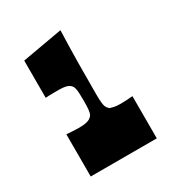

<svg xmlns="http://www.w3.org/2000/svg" viewBox="-108 -874 493 536"><g transform="rotate(-30 138.5 -606.0)"><path d="M32 -408V-544Q45 -543 55 -542.5Q65 -542 72 -542Q87 -542 95.5 -544Q104 -546 108 -549Q114 -553 116.5 -558Q119 -563 120 -573Q121 -583 121 -602Q121 -617 120.5 -626Q120 -635 118.5 -641Q117 -647 114.5 -650Q112 -653 108 -656Q99 -662 76 -662Q69 -662 57.5 -662Q46 -662 33 -661V-781L163 -804Q161 -750 160.5 -700Q160 -650 160 -602Q160 -583 161 -572.5Q162 -562 165 -556.5Q168 -551 173 -547Q177 -546 184.5 -544Q192 -542 206 -542Q214 -542 223 -542.5Q232 -543 245 -544V-408Z"/></g></svg>

Font: Ojuju ExtraLight ExtraBold
Style: Regular
Weight: 800
Version: Version 1.000